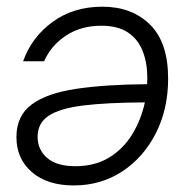

<svg xmlns="http://www.w3.org/2000/svg" viewBox="-20 -546 555 576"><path d="M287.1 -525.9Q375.5 -525.9 429.9 -472.4Q484.4 -418.9 484.4 -310.1Q484.4 -218.8 447.5 -146.2Q410.6 -73.7 346.7 -31.7Q282.7 10.3 201.2 10.3Q121.6 10.3 75.4 -29.8Q29.3 -69.8 29.3 -134.8Q29.3 -198.7 75.2 -232.7Q121.1 -266.6 208.7 -279.5Q296.4 -292.5 421.4 -293.5Q421.9 -303.2 421.9 -313Q421.9 -356.4 408.4 -391.8Q395 -427.2 364.7 -448Q334.5 -468.8 283.7 -468.8Q222.7 -468.8 178 -439.2Q133.3 -409.7 112.3 -362.3H49.3Q75.2 -434.6 137.7 -480.2Q200.2 -525.9 287.1 -525.9ZM414.6 -238.8Q300.3 -238.3 229.5 -229.5Q158.7 -220.7 125.7 -198.5Q92.8 -176.3 92.8 -135.7Q92.8 -97.2 121.3 -72.3Q149.9 -47.4 206.5 -47.4Q264.6 -47.4 307.1 -73.2Q349.6 -99.1 376.5 -142.8Q403.3 -186.5 414.6 -238.8Z"/></svg>

Font: Inter Display Light
Style: Italic
Weight: 300
Italic angle: -9.39999°
Designer: Rasmus Andersson
Foundry: rsms
Version: Version 4.000;git-a52131595